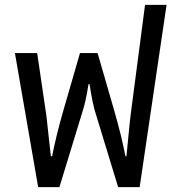

<svg xmlns="http://www.w3.org/2000/svg" viewBox="-20 -765 722 785"><path d="M136 0 41 -548H132L167 -310Q169 -301 172 -271Q175 -241 179.5 -202Q184 -163 188 -126H193Q201 -167 212.5 -214Q224 -261 239 -313L307 -548H379L447 -313Q462 -261 473.5 -214Q485 -167 493 -126H497Q503 -187 507.5 -234Q512 -281 516 -310L573 -745H661L551 0H463L372 -298Q365 -319 359 -348Q353 -377 346 -421H342Q335 -377 328.5 -349.5Q322 -322 314 -298L223 0Z"/></svg>

Font: Go Noto Current
Style: Regular
Weight: 400
Designer: Monotype Design Team
Foundry: Monotype Imaging Inc.
Version: Version 2.007; ttfautohint (v1.8) -l 8 -r 50 -G 200 -x 14 -D